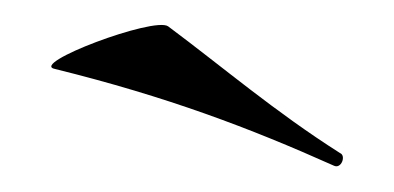

<svg xmlns="http://www.w3.org/2000/svg" viewBox="-20 -572 314 153"><path d="M246 -440C252 -437 256 -448 251 -450C199 -483 157 -519 114 -551C103 -559 2 -521 24 -517C113 -495 179 -470 246 -440Z"/></svg>

Font: Cormorant SC Semi
Style: Regular
Weight: 600
Designer: Christian Thalmann (Catharsis Fonts)
Version: Version 1.000;PS 001.000;hotconv 1.0.70;makeotf.lib2.5.58329